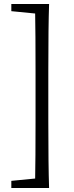

<svg xmlns="http://www.w3.org/2000/svg" viewBox="-20 -779 373 968"><path d="M37.1 168.9V132.8L157.2 121.1Q159.2 26.4 159.2 -168V-422.9Q159.2 -615.2 157.2 -710.9L37.1 -722.7V-758.8H227.5Q223.6 -649.4 223.6 -422.9V-168Q223.6 57.6 227.5 168.9Z"/></svg>

Font: Bpmf GenRyu Min R
Style: R
Weight: 400
Foundry: But Ko
Version: Version 1.320